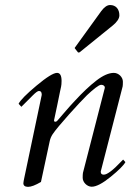

<svg xmlns="http://www.w3.org/2000/svg" viewBox="-20 -729 526 764"><path d="M418 -709C406.7 -709 395 -701 383 -685L279 -541C277.7 -539.7 277 -538.7 277 -538C277 -537.3 277.7 -536.3 279 -535L290 -521C290.7 -520.3 291.7 -520 293 -520C294.3 -520 295.7 -520.3 297 -521L428 -627C446 -641.7 455 -655.3 455 -668C455 -692.2 441.6 -709 418 -709ZM397 -381V-379L310 -41C309.3 -36.3 309 -29.8 309 -21.5C309 -3.7 326.5 14 345 14C363 14 388.2 0.8 420.5 -25.5C452.8 -51.8 472.3 -71.3 479 -84L470 -94L462 -86C429.3 -51.3 406.3 -34 393 -34C385 -34 381 -37.7 381 -45V-47L468 -385C468.7 -389 469 -395.3 469 -404C469 -422.2 451.8 -439 433 -439C413 -439 389.8 -428.8 363.5 -408.5C337.2 -388.2 308.7 -361.3 278 -328C254.2 -303 227.6 -270.9 207.5 -248C203.9 -243.9 195 -242.1 195 -250C205 -298.1 211.4 -326.1 218.5 -363C222 -381.3 225 -385.6 225 -407C225 -428.3 219 -439 207 -439C193 -439 165.8 -422.2 125.5 -388.5C85.2 -354.8 61.3 -330.7 54 -316L65 -304L110.5 -349.5C122.2 -361.2 130.3 -367 135 -367C142.3 -367 146 -362.3 146 -353V-351L81 -42C80.1 -36.4 73 -6.6 73 0C73 9.3 79 14.2 91 14.5H91.9C103.9 14.5 120.9 8 143 -5L178 -168C180 -177.3 183.8 -186.3 189.5 -195C209.3 -225.3 297.9 -322.7 326 -350C338.7 -362 350 -371.8 360 -379.5C370 -387.2 377.3 -391.2 382 -391.5C389.6 -392 397 -387.7 397 -381Z"/></svg>

Font: fbb
Style: Italic
Weight: 400
Italic angle: -12°
Designer: David J. Perry, Michael Sharpe
Version: Version 0.991